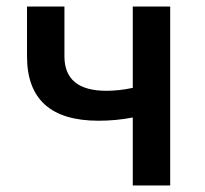

<svg xmlns="http://www.w3.org/2000/svg" viewBox="-20 -570 629 590"><path d="M388 -209Q337 -199 283 -199Q63 -199 63 -397V-550H178V-397Q178 -291 307 -291Q346 -291 388 -300V-550H503V0H388Z"/></svg>

Font: Noto Sans S Chinese Medium
Style: Regular
Weight: 500
Designer: Ryoko NISHIZUKA  (kana & ideographs); Paul D. Hunt (Latin, Greek & Cyrillic); Wenlong ZHANG  (bopomofo); Sandoll Communi
Foundry: Adobe Systems Incorporated
Version: Version 1.000;PS 1;hotconv 1.0.78;makeotf.lib2.5.61930